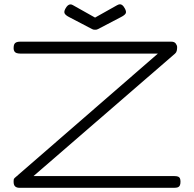

<svg xmlns="http://www.w3.org/2000/svg" viewBox="-20 -886 927 917"><path d="M73 11Q60 11 52.5 4.5Q45 -2 45 -18Q45 -24 45.5 -28Q46 -32 50 -36L734 -630H79Q67 -630 59.5 -632.5Q52 -635 48.5 -641Q45 -647 45 -656Q45 -668 48 -674.5Q51 -681 58 -684Q65 -687 76 -687H798Q813 -687 819.5 -678Q826 -669 826 -661Q826 -651 824 -643Q822 -635 816 -630L140 -45H813Q824 -45 830.5 -42.5Q837 -40 839.5 -34Q842 -28 842 -18Q842 -7 839 -0.5Q836 6 829.5 8.5Q823 11 811 11ZM434 -802 539 -861Q546 -865 552 -865.5Q558 -866 564 -861.5Q570 -857 576 -846Q585 -830 580 -821.5Q575 -813 557 -804L448 -747Q444 -745 441 -744.5Q438 -744 434 -744Q430 -744 427 -744.5Q424 -745 420 -747L311 -804Q295 -812 289.5 -820.5Q284 -829 292 -844Q298 -855 304 -860Q310 -865 316.5 -865Q323 -865 329 -861Z"/></svg>

Font: Fredoka Expanded Light
Style: Regular
Weight: 300
Width: 7
Designer: Ben Nathan
Foundry: Milena B. Brandão, Ben Nathan
Version: Version 2.001